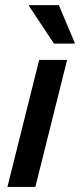

<svg xmlns="http://www.w3.org/2000/svg" viewBox="-20 -736 314 756"><path d="M9.2 0 134.2 -500H244.2L119.2 0ZM192.5 -564.2 94.2 -712.5 95 -715.8H211.7L274.2 -567.5L273.3 -564.2Z"/></svg>

Font: Funnel Sans Medium
Style: Italic
Weight: 500
Italic angle: -14.036°
Version: Version 1.000; Beta; Release 5; Build 24; ttfautohint (v1.8.